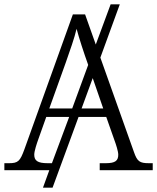

<svg xmlns="http://www.w3.org/2000/svg" viewBox="-22 -780 720 880"><path d="M-2 0H204L175 80H219L338 -244H465L503 -136C509 -120 520 -87 520 -71C520 -44 507 -32 463 -32H435V0H678V-32H661C618 -32 607 -40 592 -83L438 -516L527 -760H485L417 -576L368 -714H312L90 -96C70 -41 61 -32 19 -32H-2ZM204 -283 279 -492C298 -546 320 -608 329 -648C341 -603 362 -539 382 -483V-482L309 -283ZM451 -283H352L403 -422ZM196 -32C150 -32 135 -44 135 -71C135 -88 147 -123 153 -140L190 -244H295L216 -32Z"/></svg>

Font: Noto Serif Light
Style: Regular
Weight: 300
Designer: Monotype Design Team
Foundry: Monotype Imaging Inc.
Version: Version 2.013